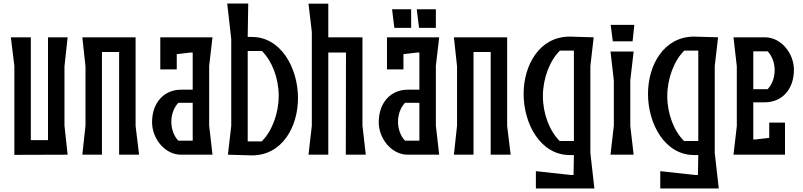

<svg xmlns="http://www.w3.org/2000/svg" viewBox="-20 -883 4584 1096"><path d="M366 -670H254V-83H156V-670H42L62 -506V1L366 0L348 -166V-504Z M754 -164V-670H450L468 -504V-166L450 0H562V-586H660V0H774Z M1193 -670H895V-487H989V-574L1067 -583H1080V-371H1013C921 -371 848 -302 848 -185C848 -92 921 0 1013 0H1193L1174 -166V-507ZM998 -80C974 -105 958 -144 958 -188C958 -232 974 -271 998 -296H1080V-80Z M1394 -672 1397 -863H1277L1300 -660V-164L1281 0L1417 4H1418C1591 4 1681 -159 1681 -323C1681 -496 1583 -673 1417 -672ZM1394 -76V-592H1475C1533 -535 1571 -436 1571 -336C1571 -235 1532 -133 1474 -76Z M1741 -862 1760 -701V-165L1741 0H1854V-583H1955L1954 0H2068L2049 -166V-670H1854V-862Z M2327 -830H2218L2231 -724H2327ZM2468 -830H2359L2372 -724H2468ZM2487 -670H2189V-487H2283V-574L2361 -583H2374V-371H2307C2215 -371 2142 -302 2142 -185C2142 -92 2215 0 2307 0H2487L2468 -166V-507ZM2292 -80C2268 -105 2252 -144 2252 -188C2252 -232 2268 -271 2292 -296H2374V-80Z M2875 -164V-670H2571L2589 -504V-166L2571 0H2683V-586H2781V0H2895Z M3350 -10V-506L3369 -670L3233 -674H3232C3059 -674 2969 -511 2969 -347C2969 -174 3067 3 3233 2H3256L3254 116H3238L3039 94V193H3373ZM3175 -78C3117 -135 3079 -234 3079 -334C3079 -435 3118 -537 3176 -594H3256V-78Z M3466 -741 3478 -647H3591L3601 -741ZM3465 -589 3484 -423V-166L3465 0H3597L3578 -164V-425L3597 -589Z M4060 -10V-506L4079 -670L3943 -674H3942C3769 -674 3679 -511 3679 -347C3679 -174 3777 3 3943 2H3966L3964 116H3948L3749 94V193H4083ZM3885 -78C3827 -135 3789 -234 3789 -334C3789 -435 3828 -537 3886 -594H3966V-78Z M4293 -87H4280V-299H4347C4439 -299 4512 -368 4512 -485C4512 -578 4439 -670 4347 -670H4167L4186 -504V-163L4167 0H4461V-183H4371V-96ZM4362 -590C4386 -565 4402 -526 4402 -482C4402 -438 4386 -399 4362 -374H4280V-590Z"/></svg>

Font: BackOut Medium
Style: Regular
Weight: 500
Designer: Frank Adebiaye
Foundry: Velvetyne Type Foundry
Version: Version 2.000;hotconv 1.0.109;makeotfexe 2.5.65596